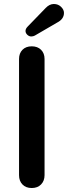

<svg xmlns="http://www.w3.org/2000/svg" viewBox="-20 -944 343 970"><path d="M76.2 -59.1V-646Q76.2 -674.8 93.5 -692.4Q110.8 -710 140.4 -710Q169.9 -710 187.5 -692.4Q205.1 -674.8 205.1 -646V-59.1Q205.1 -30.3 187.5 -12.2Q169.9 5.9 140.4 5.9Q110.8 5.9 93.5 -12Q76.2 -29.8 76.2 -59.1ZM120.1 -810.1 210.9 -903.8Q230 -923.8 252 -923.8Q273.9 -923.8 288.6 -909.4Q303.2 -895 303.2 -878.9Q303.2 -847.7 269 -830.1L155.8 -764.2Q147.9 -759.8 137.5 -759.8Q127 -759.8 117.9 -768.3Q108.9 -776.9 108.9 -787.8Q108.9 -798.8 120.1 -810.1Z"/></svg>

Font: Nunito-Bold
Style: Bold
Weight: 700
Designer: Vernon Adams
Foundry: newtypography
Version: Version 3.000